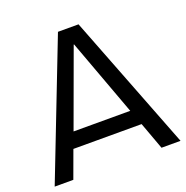

<svg xmlns="http://www.w3.org/2000/svg" viewBox="-130 -822 908 939"><g transform="rotate(-20 324.5 -353.0)"><path d="M-3 0H94L146 -142H501L553 0H652L378 -706H271ZM176 -222 322 -621H324L471 -222Z"/></g></svg>

Font: Alpha Lyrae Medium
Style: Regular
Weight: 500
Designer: Nikolay Petroussenko, Plamen Motev
Foundry: Fontfabric LLC
Version: Version 1.000;hotconv 1.0.109;makeotfexe 2.5.65596